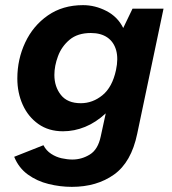

<svg xmlns="http://www.w3.org/2000/svg" viewBox="-20 -530 672 751"><path d="M261 200.9Q215.3 200.9 170.1 189.7Q124.8 178.6 88.9 152.6Q53.1 126.6 35.5 83.3L149.9 38Q160.8 59.2 180.1 71.7Q199.3 84.3 221.3 89.1Q243.3 94 263.2 94Q299.5 94 331.4 74.4Q363.3 54.8 374 3.7L393.6 -86.6Q355.1 -51 312.9 -33.8Q270.7 -16.5 226.6 -16.5Q170.2 -16.5 130.1 -44.9Q90 -73.3 68.9 -120.2Q47.8 -167.1 47.8 -222.9Q47.8 -298.2 78.6 -363.7Q109.3 -429.3 167.2 -469.6Q225.1 -509.9 304.9 -509.9Q352 -509.9 396.2 -487.1Q440.4 -464.3 462 -420.5L498.3 -496H619.6L516.7 -6.8Q493.6 104.6 426.1 152.7Q358.6 200.9 261 200.9ZM296 -126.3Q342.5 -126.3 380.9 -157.7Q419.3 -189.1 433.7 -255.9Q443.3 -300.7 434.4 -333.1Q425.4 -365.6 400.1 -383.3Q374.8 -400.9 335.4 -400.9Q283.4 -400.9 252.1 -374.5Q220.8 -348.1 206.8 -310.1Q192.7 -272.1 192.7 -237Q192.7 -190.9 218.3 -158.6Q243.9 -126.3 296 -126.3Z"/></svg>

Font: Atkinson Hyperlegible Mono ExtraLight
Style: Italic
Weight: 200
Italic angle: -12°
Monospace: yes
Designer: Elliott Scott, Megan Eiswerth, Linus Boman, Theodore Petrosky, Letters from Sweden
Foundry: Applied Design Works, Letters from Sweden
Version: Version 2.001